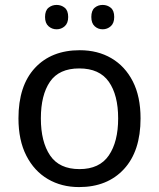

<svg xmlns="http://www.w3.org/2000/svg" viewBox="-20 -750 645 780"><path d="M551 -269Q551 -136 483.5 -63Q416 10 301 10Q230 10 174.5 -22.5Q119 -55 87 -117.5Q55 -180 55 -269Q55 -402 122 -474Q189 -546 304 -546Q377 -546 432.5 -513.5Q488 -481 519.5 -419.5Q551 -358 551 -269ZM146 -269Q146 -174 183.5 -118.5Q221 -63 303 -63Q384 -63 422 -118.5Q460 -174 460 -269Q460 -364 422 -418Q384 -472 302 -472Q220 -472 183 -418Q146 -364 146 -269ZM163 -681Q163 -707 177 -718.5Q191 -730 210 -730Q229 -730 243 -718.5Q257 -707 257 -681Q257 -656 243 -643.5Q229 -631 210 -631Q191 -631 177 -643.5Q163 -656 163 -681ZM351 -681Q351 -707 364.5 -718.5Q378 -730 397 -730Q416 -730 430 -718.5Q444 -707 444 -681Q444 -656 430 -643.5Q416 -631 397 -631Q378 -631 364.5 -643.5Q351 -656 351 -681Z"/></svg>

Font: Noto Sans Tamil Supplement
Style: Regular
Weight: 400
Designer: Ek Type
Foundry: Ek Type
Version: Version 2.001; ttfautohint (v1.8.4.7-5d5b)